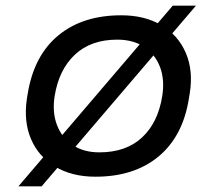

<svg xmlns="http://www.w3.org/2000/svg" viewBox="-20 -606 761 678"><path d="M127 52H45L590 -586H672ZM317 18Q234 18 175 -17.5Q116 -53 89.5 -115Q63 -177 75 -258L78 -276Q100 -410 186 -481Q272 -552 408 -552Q491 -552 550 -517Q609 -482 636 -419.5Q663 -357 650 -276L647 -258Q626 -125 540 -53.5Q454 18 317 18ZM331 -68Q425 -68 481.5 -120.5Q538 -173 553 -267Q562 -325 545 -369.5Q528 -414 489.5 -440Q451 -466 394 -466Q301 -466 244.5 -413Q188 -360 173 -267Q164 -210 181 -165Q198 -120 236.5 -94Q275 -68 331 -68Z"/></svg>

Font: Sora Variable Italic
Style: Regular
Weight: 400
Designer: Jonathan Barnbrook, Julián Moncada
Foundry: Barnbrook Fonts
Version: Version 2.000